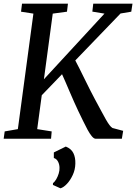

<svg xmlns="http://www.w3.org/2000/svg" viewBox="-24 -763 748 1056"><path d="M-3.8 0 1.8 -40.2 74.2 -52.8 159.7 -688.1 91.7 -698.7 97.1 -743H349.7L344.4 -698.7L266.1 -688.1L180.6 -52.8L260.3 -40.2L256.8 0ZM197 -230.1 208 -316.8 550.6 -688.1 483.9 -699.1 488.9 -743H704.7L698 -698.7L638.9 -688.8ZM646.2 0H500.6Q491.3 -1 480.3 -14.5Q469.3 -27.9 457.3 -50Q445.4 -72.1 432.4 -99Q419.4 -125.9 406 -153.5Q395.2 -175.7 383.4 -202.8Q371.6 -229.8 359.3 -258.1Q347.1 -286.5 335.6 -313.4Q324.2 -340.2 313.8 -362.4L386.5 -437.5Q397.4 -417.5 411.9 -388.3Q426.4 -359.2 442.1 -327.3Q457.8 -295.4 472.5 -266.2Q487.1 -237 498.3 -216.7Q518.1 -180 532.8 -152.6Q547.4 -125.1 558.4 -105.9Q569.3 -86.7 578 -75.3Q586.6 -63.9 594.6 -59L653.4 -43.4ZM267.1 254.1 267.4 244.3Q277.2 236.9 285.4 222.7Q293.6 208.5 298.8 191.6Q304 174.8 303.3 159.8Q303.2 141.4 295.1 125.8Q287 110.2 272.1 106V75.4L337.9 43.1Q368 55.1 379.7 79.3Q391.5 103.5 390.4 137.2Q389.7 170.1 376.2 199.3Q362.7 228.6 344.1 248.3Q325.5 268 308.5 272.7Z"/></svg>

Font: Merriweather 7pt Light
Style: Italic
Weight: 300
Italic angle: -7.8°
Designer: Eben Sorkin
Foundry: Eben Sorkin
Version: Version 2.200;gftools[0.9.31]